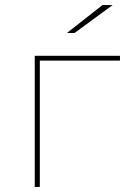

<svg xmlns="http://www.w3.org/2000/svg" viewBox="-20 -737 493 757"><path d="M117 0V-517H453V-498H129L137 -506V0ZM244 -607 384 -717H424L274 -607Z"/></svg>

Font: Montserrat Alternates Thin
Style: Regular
Weight: 100
Designer: Julieta Ulanovsky
Foundry: Julieta Ulanovsky
Version: Version 9.000